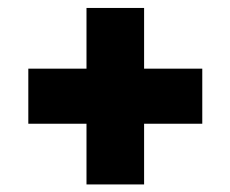

<svg xmlns="http://www.w3.org/2000/svg" viewBox="-20 -628 594 495"><path d="M203 -152.5V-309H53V-451H203V-607.5H351.5V-451H501.5V-309H351.5V-152.5Z"/></svg>

Font: Encode Sans ExtraBold
Style: Regular
Weight: 800
Designer: Multiple Designers
Foundry: Impallari Type
Version: Version 2.000